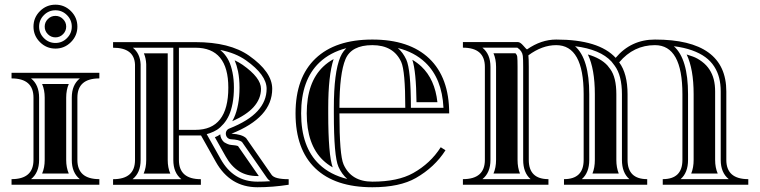

<svg xmlns="http://www.w3.org/2000/svg" viewBox="-20 -789 3245 820"><path d="M29.3 -478H404.3V-454.1Q310.5 -454.1 310.5 -372.1V-106Q310.5 -23.9 404.3 -23.9V0H29.3V-23.9Q123 -23.9 123 -106V-372.1Q123 -454.1 29.3 -454.1ZM112.5 -23.9H321Q286.6 -51.5 286.6 -106V-372.1Q286.6 -426.5 321 -454.1H112.5Q147 -426.5 147 -372.1V-106Q147 -51.5 112.5 -23.9ZM167.6 -724.5Q147 -703.9 147 -675.3Q147 -646.7 167.6 -626.1Q188.2 -605.5 216.8 -605.5Q245.4 -605.5 266 -626.1Q286.6 -646.7 286.6 -675.3Q286.6 -703.9 266 -724.5Q245.4 -745.1 216.8 -745.1Q188.2 -745.1 167.6 -724.5ZM159.9 -47.9Q170.9 -73.2 170.9 -106V-372.1Q170.9 -404.8 159.9 -430.2H273.7Q262.7 -404.8 262.7 -372.1V-106Q262.7 -73.2 273.7 -47.9ZM123 -675.3Q123 -713.9 150.6 -741.5Q178.2 -769 216.8 -769Q255.4 -769 283 -741.5Q310.5 -713.9 310.5 -675.3Q310.5 -636.7 283 -609.1Q255.4 -581.5 216.8 -581.5Q178.2 -581.5 150.6 -609.1Q123 -636.7 123 -675.3ZM184.4 -642.9Q170.9 -656.5 170.9 -675.3Q170.9 -694.1 184.4 -707.6Q198 -721.2 216.8 -721.2Q235.6 -721.2 249.1 -707.6Q262.7 -694.1 262.7 -675.3Q262.7 -656.5 249.1 -642.9Q235.6 -629.4 216.8 -629.4Q198 -629.4 184.4 -642.9Z M1134.5 -15.1Q1129.4 -18.6 1125.7 -22.5L1120.6 -28.6L1013.4 -182.9Q1000.5 -192.6 967.3 -194.1Q958.5 -194.6 952.4 -200Q946.3 -205.3 944.8 -214.1Q943.4 -222.9 947.4 -230Q951.4 -237.1 959.7 -240.2Q1041.7 -272.7 1080.2 -315.1Q1118.7 -357.4 1118.7 -409.7Q1118.7 -469.2 1030 -531.7Q986.1 -562.7 920.7 -575.7Q927.2 -570.3 933.6 -563.5Q947.8 -548.3 957.4 -528.6Q967 -508.8 973 -479.5Q979 -450.2 979 -414.6Q979 -377.9 973.3 -347.7Q967.5 -317.4 958 -296.6Q948.5 -275.9 934.8 -260Q921.1 -244.1 907 -234.9Q893.1 -226.1 876 -220.2Q870.8 -218.5 862.8 -216.1L922.4 -109.9Q949.5 -61.5 988.4 -37.4Q1027.3 -13.2 1079.6 -13.2Q1106.7 -13.2 1134.5 -15.1ZM720.2 -105.7V-585.2H547.4Q578.4 -560.5 580.6 -514.2V-105.7Q580.6 -51 546.1 -23.7H754.6Q720.2 -51.3 720.2 -105.7ZM462.9 -609.1H814.5Q961.4 -609.1 1043.7 -551.3Q1142.6 -481.7 1142.6 -409.7Q1142.6 -286.9 968.5 -218Q1012.9 -215.8 1031.2 -199L1140.1 -42.2Q1153.1 -23.7 1212.9 -23.7V0Q1144.8 10.7 1079.6 10.7Q962.6 10.7 901.6 -98.1L838.6 -210.4H744.1V-105.7Q744.1 -23.7 837.9 -23.7V0.2H462.9V-23.7Q556.6 -23.7 556.6 -105.7V-513.7Q553.2 -585.2 462.9 -585.2ZM744.1 -585.2V-234.4H814.5Q955.1 -234.4 955.1 -414.6Q955.1 -585.2 814.5 -585.2ZM897.7 -202.9Q910.6 -207.8 920.7 -215.3Q921.1 -206.1 925 -198Q929.2 -189 936.5 -182.1Q954.8 -170.9 966.1 -170.2Q988.8 -168.5 996.6 -165L1085.4 -37.1H1079.6Q1034.2 -37.1 1001 -57.6Q967.3 -78.6 943.4 -121.6ZM982.2 -531.5Q1000.7 -522.9 1016.1 -512.2Q1094.7 -457 1094.7 -409.7Q1094.7 -366.7 1062.5 -331.1Q1032.7 -298.3 971.9 -271.2Q976.1 -278.6 979.7 -286.6Q990.5 -310.1 996.8 -343.3Q1002.9 -375.7 1002.9 -414.6Q1002.9 -452.6 996.6 -484.4Q990.7 -511.5 982.2 -531.5ZM696.3 -105.7Q696.3 -73 707.3 -47.6H593.5Q604.5 -73 604.5 -105.7V-514.9Q603.3 -540.8 594.5 -561.3H696.3Z M1570.3 -13.2Q1679 -13.2 1744.4 -49.8Q1818.6 -91.3 1862.3 -160.2L1882.6 -147.2Q1836.4 -74.7 1756.1 -28.8Q1687 10.7 1570.3 10.7Q1411.1 10.7 1326.7 -70.1Q1242.2 -150.9 1242.2 -304.7Q1242.2 -458 1327.6 -539.3Q1412.4 -620.1 1570.3 -620.1Q1728 -620.1 1813 -539.3Q1898.4 -458 1898.4 -304.7H1429.7Q1429.7 -126.5 1447.3 -86.9Q1480 -13.2 1570.3 -13.2ZM1429.7 -328.6H1710.9Q1710.9 -486.6 1693.4 -524.7Q1660.4 -596.2 1570.3 -596.2Q1481 -596.2 1455.6 -536.4Q1429.7 -475.1 1429.7 -328.6ZM1405.8 -328.6Q1405.8 -480.2 1433.6 -545.7Q1439.5 -559.6 1448.2 -571Q1453.6 -577.9 1459 -583.3Q1389.6 -565.2 1344.2 -522Q1266.1 -447.8 1266.1 -304.7Q1266.1 -161.1 1343.3 -87.4Q1390.1 -42.5 1463.1 -24.7Q1439.5 -45.2 1425.3 -77.1Q1405.8 -121.3 1405.8 -304.7ZM1679 -584Q1701.2 -564.5 1715.1 -534.7Q1734.9 -491.7 1734.9 -328.6H1874Q1867.9 -454.1 1796.4 -522Q1750 -566.2 1679 -584ZM1381.8 -328.6V-304.7Q1381.8 -127.4 1400.9 -74.2Q1377.9 -87.2 1359.6 -104.7Q1290 -171.4 1290 -304.7Q1290 -437.5 1360.6 -504.6Q1380.1 -523.2 1404.8 -536.6Q1381.8 -466.3 1381.8 -328.6ZM1741 -533.7Q1762.5 -521.2 1780 -504.6Q1837.4 -450.2 1848.1 -352.5H1758.8Q1757.3 -484.6 1741 -533.7Z M2050.8 -106V-503.4Q2050.8 -585.4 1957 -585.4V-609.4H2191.4Q2201.9 -609.4 2215.2 -593.8Q2228.5 -578.1 2231 -578.1Q2291.3 -620.1 2355.5 -620.1Q2537.6 -620.1 2609.4 -542Q2675 -620.1 2777.3 -620.1Q3082 -620.1 3082 -398.4V-106Q3082 -23.9 3175.8 -23.9V0H2810.5V-23.9Q2894.5 -23.9 2894.5 -106V-386.7Q2894.5 -596.2 2777.3 -596.2Q2686 -596.2 2624.5 -522.7Q2660.2 -474.6 2660.2 -386.2V-106Q2660.2 -23.9 2744.1 -23.9V0H2388.7V-23.9Q2472.7 -23.9 2472.7 -106V-386.7Q2472.7 -596.2 2355.5 -596.2Q2295.2 -596.2 2236.6 -552.7Q2238.3 -538.1 2238.3 -503.4V-106Q2238.3 -23.9 2322.3 -23.9V0H1957V-23.9Q2050.8 -23.9 2050.8 -106ZM2040.3 -585.4Q2074.7 -557.9 2074.7 -503.4V-106Q2074.7 -51.5 2040.3 -23.9H2246.1Q2214.4 -51.5 2214.4 -106V-503.4Q2214.4 -536.6 2212.9 -550Q2210.4 -571.5 2189.5 -585.4ZM3092.5 -23.9Q3058.1 -51.5 3058.1 -106V-398.4Q3058.1 -429.7 3051.5 -455.9Q3044.9 -482.2 3030.2 -505.1Q3015.4 -528.1 2992.3 -545Q2969.2 -562 2935.4 -574.1Q2901.6 -586.2 2857.9 -591.6Q2918.5 -537.8 2918.5 -386.7V-106Q2918.5 -51.5 2886.7 -23.9ZM2591.8 -525.9Q2543.9 -578.1 2436 -591.6Q2496.6 -537.8 2496.6 -386.7V-106Q2496.6 -51.5 2464.8 -23.9H2668Q2636.2 -51.5 2636.2 -106V-386.2Q2636.2 -466.8 2605.2 -508.5Q2595.2 -522 2591.8 -525.9ZM2087.6 -561.5H2181.4Q2182.6 -560.3 2183.8 -558.8Q2188.2 -553.7 2189 -547.1Q2190.4 -535.2 2190.4 -503.4V-106Q2190.4 -73.2 2200.7 -47.9H2087.6Q2098.6 -73.2 2098.6 -106V-503.4Q2098.6 -536.1 2087.6 -561.5ZM3045.2 -47.9H2932.1Q2942.4 -73.2 2942.4 -106V-386.7Q2942.4 -493.9 2912.6 -556.4Q2920.2 -554.2 2939.1 -547.5Q2958 -540.8 2977.8 -526Q2997.6 -511.2 3010.1 -491.8Q3022.7 -472.4 3028.4 -449.6Q3034.2 -426.8 3034.2 -398.4V-106Q3034.2 -73.2 3045.2 -47.9ZM2574.2 -509.5Q2576.9 -506.6 2586.2 -494.1Q2612.3 -458.7 2612.3 -386.2V-106Q2612.3 -73.2 2622.6 -47.9H2510.3Q2520.5 -73.2 2520.5 -106V-386.7Q2520.5 -493.9 2490.7 -556.4Q2545.7 -540.5 2574.2 -509.5Z"/></svg>

Font: itsadzokeS01
Style: Regular
Weight: 600
Width: 6
Version: Version 0.46